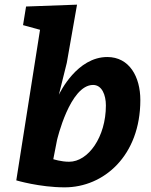

<svg xmlns="http://www.w3.org/2000/svg" viewBox="-20 -795 648 825"><path d="M50 -20C50 -20 150 10 258 10C426 10 583 -126 583 -365C583 -465 536 -550 441 -550C311 -550 238 -398 233 -388L267 -525L311 -775L92 -767L79 -687L152 -667ZM225 -193C225 -193 280 -430 380 -430C418 -430 435 -387 435 -342C435 -206 359 -100 277 -100C242 -100 209 -111 209 -111Z"/></svg>

Font: Bitter
Style: Bold Italic
Weight: 700
Designer: Sol Matas
Foundry: Sol Matas
Version: Version 1.002